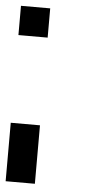

<svg xmlns="http://www.w3.org/2000/svg" viewBox="-50 -586 323 727"><g transform="rotate(5 111.0 -222.5)"><path d="M111.1 -444.4H0V-555.6H111.1ZM111.1 111.1H0V-111.1H111.1Z"/></g></svg>

Font: Pixeloid Sans
Style: Regular
Weight: 400
Designer: GGBotNet
Foundry: GGBotNet
Version: 0.5